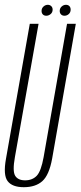

<svg xmlns="http://www.w3.org/2000/svg" viewBox="-31 -774 335 799"><path d="M68 5Q117 5 145.2 -20.2Q173.5 -45.5 186 -114L284.5 -675H248L150.5 -120Q140 -61.5 121.8 -42.5Q103.5 -23.5 73.5 -23.5Q44 -23.5 32.2 -42.5Q20.5 -61.5 31 -120L129.5 -675H93L-6 -114Q-18.5 -45.5 0.8 -20.2Q20 5 68 5ZM161.5 -708.5Q171.5 -708.5 179.8 -715.5Q188 -722.5 188 -734Q188 -743 182.2 -748.5Q176.5 -754 168 -754Q158 -754 150 -746.8Q142 -739.5 142 -728.5Q142 -719.5 147.2 -714Q152.5 -708.5 161.5 -708.5ZM237 -708.5Q247.5 -708.5 255.2 -715.5Q263 -722.5 263 -734Q263 -743 257.8 -748.5Q252.5 -754 243.5 -754Q233.5 -754 225.5 -746.8Q217.5 -739.5 217.5 -728.5Q217.5 -719.5 223 -714Q228.5 -708.5 237 -708.5Z"/></svg>

Font: Anybody ExtraCondensed ExtraLight
Style: Italic
Weight: 250
Width: 2
Italic angle: -10°
Version: Version 1.113;gftools[0.9.25]